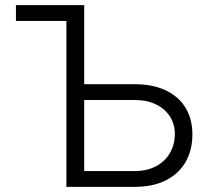

<svg xmlns="http://www.w3.org/2000/svg" viewBox="-20 -727 813 747"><path d="M42 -707H307.6V-399.4H503.9Q574.2 -399.4 624.8 -375.5Q675.3 -351.6 701.9 -307.6Q728.5 -263.7 728.5 -204.1Q728.5 -143.1 702.1 -96.9Q675.8 -50.8 625.2 -25.4Q574.7 0 503.9 0H238.3V-645.5H42ZM503.9 -61.5Q552.2 -61.5 587.6 -80.6Q623 -99.6 641.6 -132.6Q660.2 -165.5 660.2 -206.1Q660.2 -243.7 641.4 -273.4Q622.6 -303.2 587.2 -320.6Q551.8 -337.9 503.9 -337.9H307.6V-61.5Z"/></svg>

Font: Pretendard Light
Style: Regular
Weight: 300
Designer: Base glyphs from Inter by Rasmus Andersson; Hangeul glyphs from Noto Sans CJK(Source Han Sans) by Jang Soo-young and Kan
Foundry: Kil Hyung-jin
Version: Version 1.309